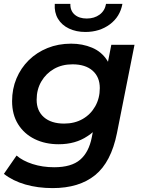

<svg xmlns="http://www.w3.org/2000/svg" viewBox="-25 -764 739 985"><path d="M245 201Q169 201 105 182.5Q41 164 -5 128L60 34Q91 61 142 77.5Q193 94 253 94Q341 94 386 55.5Q431 17 446 -60L451 -86Q438 -74 423 -65Q362 -24 276 -24Q207 -24 153 -50.5Q99 -77 68 -126.5Q37 -176 37 -245Q37 -308 59.5 -361.5Q82 -415 122.5 -455Q163 -495 218.5 -517.5Q274 -540 340 -540Q398 -540 447 -519.5Q496 -499 525 -454Q527 -450 529 -447L546 -534H665L575 -81Q545 68 463 134.5Q381 201 245 201ZM304 -130Q358 -130 399 -153.5Q440 -177 463.5 -218.5Q487 -260 487 -312Q487 -369 450 -401.5Q413 -434 347 -434Q293 -434 252 -410.5Q211 -387 187 -346Q163 -305 163 -252Q163 -195 200.5 -162.5Q238 -130 304 -130ZM413 -600Q366 -600 329 -617.5Q292 -635 272.5 -667.5Q253 -700 256 -744H336Q335 -709 358 -689Q381 -669 420 -669Q459 -669 486 -689Q513 -709 519 -744H603Q591 -678 538.5 -639Q486 -600 413 -600Z"/></svg>

Font: Montserrat Thin SemiBold
Style: Italic
Weight: 600
Italic angle: -11.3°
Version: Version 9.000